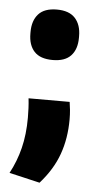

<svg xmlns="http://www.w3.org/2000/svg" viewBox="-47 -505 337 656"><g transform="rotate(5 121.5 -177.0)"><path d="M192.5 -163Q194.5 -151 196 -135.8Q197.5 -120.5 197.5 -103Q197.5 -38.5 178 16.2Q158.5 71 114 121L9 96.5Q31.5 55 43.2 8Q55 -39 55 -97Q55 -114.5 54.2 -130Q53.5 -145.5 51.5 -163ZM122 -300.5Q79 -300.5 58.8 -322.5Q38.5 -344.5 38.5 -384V-389.5Q38.5 -428.5 58.8 -451Q79 -473.5 122 -473.5Q164 -473.5 184.5 -451Q205 -428.5 205 -389.5V-384Q205 -344.5 184.5 -322.5Q164 -300.5 122 -300.5Z"/></g></svg>

Font: Anek Telugu Medium
Style: Bold
Weight: 700
Version: Version 1.003